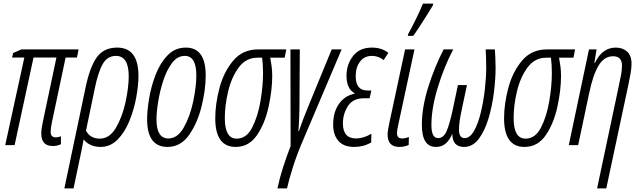

<svg xmlns="http://www.w3.org/2000/svg" viewBox="-20 -805 3553 1065"><path d="M318 -5V-49Q302 -43 290 -43Q261 -43 261 -73Q261 -94 268 -127L344 -486H407L416 -531H99L53 -511L47 -486H115L9 0H61L166 -486H293L218 -131Q209 -90 209 -64Q209 5 273 5Q298 5 318 -5Z M457 -80 504 -306Q523 -402 549 -448.5Q575 -495 623 -495Q694 -495 694 -382Q694 -321 676.5 -239.5Q659 -158 623.5 -97Q588 -36 533 -36Q481 -36 457 -80ZM388 240 432 30Q435 12 438.5 -3Q442 -18 444 -32Q457 -14 481 -2Q505 10 538 10Q592 10 632 -30.5Q672 -71 697.5 -133.5Q723 -196 735.5 -263.5Q748 -331 748 -384Q748 -541 630 -541Q555 -541 516.5 -486.5Q478 -432 455 -321L337 240Z M1121 -387Q1121 -541 1011 -541Q951 -541 909.5 -498Q868 -455 843 -390Q818 -325 807 -258Q796 -191 796 -144Q796 10 909 10Q982 10 1028.5 -56Q1075 -122 1098 -214.5Q1121 -307 1121 -387ZM848 -143Q848 -183 857.5 -242Q867 -301 886 -359Q905 -417 934.5 -456Q964 -495 1005 -495Q1069 -495 1069 -387Q1069 -324 1051.5 -241.5Q1034 -159 999.5 -98Q965 -37 914 -37Q848 -37 848 -143Z M1490 -385Q1490 -412 1486.5 -438Q1483 -464 1479 -485H1559L1568 -531H1412Q1326 -531 1273.5 -468.5Q1221 -406 1197.5 -317Q1174 -228 1174 -149Q1174 10 1287 10Q1361 10 1405.5 -55.5Q1450 -121 1470 -213.5Q1490 -306 1490 -385ZM1227 -150Q1227 -220 1245.5 -298Q1264 -376 1304 -430.5Q1344 -485 1408 -485H1434Q1439 -448 1439 -399Q1439 -327 1424.5 -242.5Q1410 -158 1378.5 -97Q1347 -36 1293 -36Q1227 -36 1227 -150Z M1572 240Q1583 190 1606 118Q1629 46 1666 -39L1875 -531H1820L1695 -227Q1660 -143 1638 -78H1635Q1638 -108 1639 -142Q1640 -176 1641 -203L1643 -531H1591L1592 5Q1569 64 1550 123.5Q1531 183 1519 240Z M2039 -15 2040 -63Q1996 -37 1955 -37Q1882 -37 1882 -121Q1882 -172 1909.5 -216Q1937 -260 2000 -260H2030L2040 -303H2018Q1953 -303 1953 -382Q1953 -432 1977 -463.5Q2001 -495 2043 -495Q2079 -495 2108 -472L2134 -512Q2097 -541 2043 -541Q1974 -541 1938 -494Q1902 -447 1902 -385Q1902 -312 1947 -288L1946 -285Q1892 -274 1860 -228.5Q1828 -183 1828 -114Q1828 -57 1857 -23.5Q1886 10 1945 10Q1997 10 2039 -15Z M2272 -606Q2284 -622 2306.5 -656.5Q2329 -691 2350.5 -725Q2372 -759 2381 -775L2383 -785H2326Q2313 -752 2287.5 -700Q2262 -648 2244 -616L2242 -606ZM2247 -1 2248 -45Q2227 -37 2209 -37Q2182 -37 2182 -68Q2182 -82 2190 -117L2279 -531H2227L2139 -120Q2130 -79 2130 -58Q2130 10 2196 10Q2223 10 2247 -1Z M2489 -63Q2489 10 2554 10Q2602 10 2635.5 -34.5Q2669 -79 2689.5 -147.5Q2710 -216 2719.5 -291.5Q2729 -367 2729 -429Q2729 -459 2727.5 -486.5Q2726 -514 2725 -531H2674Q2675 -513 2676 -486Q2677 -459 2677 -430Q2677 -377 2669.5 -310Q2662 -243 2647 -181Q2632 -119 2609.5 -79Q2587 -39 2557 -39Q2526 -39 2526 -86Q2526 -108 2529.5 -133.5Q2533 -159 2543 -205L2570 -333H2520L2493 -205Q2474 -115 2457 -77Q2440 -39 2410 -39Q2373 -39 2373 -111Q2373 -204 2408 -319Q2443 -434 2494 -531H2441Q2392 -438 2356 -324Q2320 -210 2320 -112Q2320 10 2398 10Q2431 10 2452.5 -9Q2474 -28 2489 -63Z M3092 -385Q3092 -412 3088.5 -438Q3085 -464 3081 -485H3161L3170 -531H3014Q2928 -531 2875.5 -468.5Q2823 -406 2799.5 -317Q2776 -228 2776 -149Q2776 10 2889 10Q2963 10 3007.5 -55.5Q3052 -121 3072 -213.5Q3092 -306 3092 -385ZM2829 -150Q2829 -220 2847.5 -298Q2866 -376 2906 -430.5Q2946 -485 3010 -485H3036Q3041 -448 3041 -399Q3041 -327 3026.5 -242.5Q3012 -158 2980.5 -97Q2949 -36 2895 -36Q2829 -36 2829 -150Z M3343 240 3466 -337Q3472 -365 3477.5 -396.5Q3483 -428 3483 -451Q3483 -497 3458.5 -519Q3434 -541 3396 -541Q3320 -541 3280 -456H3277L3289 -531H3247L3135 0H3187L3248 -288Q3269 -389 3300 -441Q3331 -493 3381 -493Q3430 -493 3430 -441Q3430 -418 3425 -390.5Q3420 -363 3414 -336L3292 240Z"/></svg>

Font: Noto Sans Display Condensed Light
Style: Italic
Weight: 300
Width: 3
Designer: Monotype Design team
Foundry: Monotype Imaging Inc.
Version: 1.000